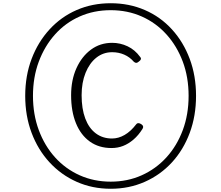

<svg xmlns="http://www.w3.org/2000/svg" viewBox="-20 -1281 1370 1188"><path d="M665 -113Q551 -113 454.5 -156Q358 -199 286.5 -276.5Q215 -354 175.5 -459Q136 -564 136 -688Q136 -812 175.5 -916.5Q215 -1021 286.5 -1099Q358 -1177 454.5 -1219Q551 -1261 665 -1261Q779 -1261 876 -1219Q973 -1177 1044 -1099Q1115 -1021 1154 -916.5Q1193 -812 1193 -688Q1193 -564 1154 -459Q1115 -354 1044 -276.5Q973 -199 876 -156Q779 -113 665 -113ZM665 -157Q769 -157 857 -196.5Q945 -236 1010 -307.5Q1075 -379 1111 -476Q1147 -573 1147 -688Q1147 -803 1111 -899.5Q1075 -996 1010 -1068Q945 -1140 857 -1179Q769 -1218 665 -1218Q561 -1218 473 -1179Q385 -1140 320.5 -1068Q256 -996 220 -899.5Q184 -803 184 -688Q184 -573 220 -476Q256 -379 320.5 -307.5Q385 -236 473 -196.5Q561 -157 665 -157ZM670 -365Q592 -365 536 -405Q480 -445 450 -518.5Q420 -592 420 -692Q420 -786 453 -859Q486 -932 543 -974Q600 -1016 674 -1016Q724 -1016 769.5 -994.5Q815 -973 847 -929Q854 -921 851.5 -914Q849 -907 839 -900Q830 -892 823 -892Q816 -892 808 -899Q783 -928 748.5 -943Q714 -958 674 -958Q619 -958 576.5 -924.5Q534 -891 509.5 -830.5Q485 -770 485 -692Q485 -608 507.5 -548Q530 -488 572.5 -456Q615 -424 673 -424Q713 -424 751 -446Q789 -468 822 -511Q828 -519 836.5 -519Q845 -519 855 -512Q864 -506 865.5 -499Q867 -492 862 -484Q837 -444 806 -417.5Q775 -391 741.5 -378Q708 -365 670 -365Z"/></svg>

Font: Playwrite BE WAL Light
Style: Regular
Weight: 300
Version: Version 1.002